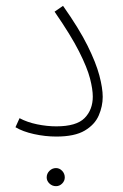

<svg xmlns="http://www.w3.org/2000/svg" viewBox="-20 -463 422 658"><path d="M33 -27 47 -58Q73 -44 107 -37Q141 -30 173 -30Q242 -30 270 -58.5Q298 -87 298 -132Q298 -157 288.5 -194Q279 -231 251 -286.5Q223 -342 167 -423L196 -443Q251 -365 280 -306.5Q309 -248 320.5 -204.5Q332 -161 332 -131Q332 -99 318.5 -67.5Q305 -36 270.5 -15.5Q236 5 173 5Q135 5 96.5 -3.5Q58 -12 33 -27ZM172 175Q159 175 149.5 166Q140 157 140 145Q140 132 149.5 122.5Q159 113 172 113Q184 113 193 122.5Q202 132 202 145Q202 157 193 166Q184 175 172 175Z"/></svg>

Font: Noto Sans Arabic SemCond ExtLt
Style: Regular
Weight: 200
Width: 4
Designer: Monotype Design Team, Nadine Chahine, Nizar Qandah and Khaled Hosny
Foundry: Monotype Imaging Inc.
Version: Version 2.012; ttfautohint (v1.8.4.7-5d5b)